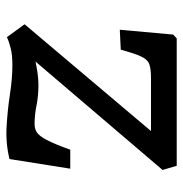

<svg xmlns="http://www.w3.org/2000/svg" viewBox="-6 -554 570 597"><g transform="rotate(90 278.5 -255.0)"><path d="M99 -520H495L508 -476L171 -81Q190 -85 208.5 -87.5Q227 -90 244 -90Q278 -90 307.5 -84Q337 -78 365 -78Q380 -78 391 -85Q402 -92 414.5 -115.5Q427 -139 445 -189H504L474 0Q425 12 373 9Q321 6 272 -1.5Q223 -9 182 -9Q151 -9 130.5 -4Q110 1 95 8L55 -47L387 -440H222Q195 -440 180 -435Q165 -430 155.5 -410Q146 -390 134 -346L72 -343L87 -509Z"/></g></svg>

Font: Literata 7pt Medium
Style: Italic
Weight: 500
Italic angle: -2°
Designer: Latin by Veronika Burian and Jose Scaglione. Greek by Irene Vlachou. Cyrillic by Vera Evstafieva
Foundry: TypeTogether
Version: Version 3.002